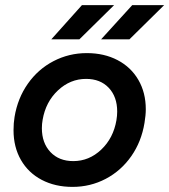

<svg xmlns="http://www.w3.org/2000/svg" viewBox="-20 -720 663 752"><path d="M33 -210Q33 -238 37 -262Q49 -335 89 -392Q129 -449 189.5 -480.5Q250 -512 320 -512Q388 -512 440.5 -484.5Q493 -457 522 -407Q551 -357 551 -292Q551 -269 546 -239Q534 -165 494 -108Q454 -51 394 -19.5Q334 12 264 12Q196 12 143.5 -15.5Q91 -43 62 -93.5Q33 -144 33 -210ZM144 -218Q144 -160 177.5 -124.5Q211 -89 267 -89Q329 -89 376.5 -134Q424 -179 436 -249Q439 -267 439 -283Q439 -341 406 -376Q373 -411 317 -411Q255 -411 207 -366Q159 -321 147 -251Q144 -235 144 -218ZM498 -700H623L487 -566H376ZM301 -700H427L291 -566H181Z"/></svg>

Font: Oak Sans Semibold
Style: Italic
Weight: 600
Italic angle: -9.49998°
Foundry: Erik Kennedy, Walven
Version: Version 1.000